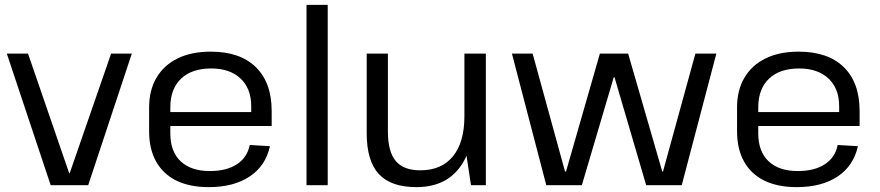

<svg xmlns="http://www.w3.org/2000/svg" viewBox="-20 -760 3613 788"><path d="M8 -540H95L264 -49H266L436 -540H521L342 0H188Z M837 8Q759 8 704.5 -18.5Q650 -45 621 -96.5Q592 -148 592 -221V-319Q592 -390 622.5 -441.5Q653 -493 709.5 -520.5Q766 -548 845 -548Q965 -548 1030 -484.5Q1095 -421 1095 -304V-243H662V-300H1025L1011 -277V-324Q1011 -397 967 -438Q923 -479 847 -479Q767 -479 723 -437Q679 -395 679 -319V-213Q679 -138 721.5 -98Q764 -58 841 -58Q910 -58 952.5 -86Q995 -114 1005 -165L1088 -160Q1070 -79 1004.5 -35.5Q939 8 837 8Z M1325 -740V0H1238V-740Z M1572 -220Q1572 -138 1604 -99.5Q1636 -61 1705 -61Q1792 -61 1839 -118.5Q1886 -176 1886 -283L1924 -352V-286Q1924 -145 1863.5 -68.5Q1803 8 1689 8Q1584 8 1534.5 -46Q1485 -100 1485 -213V-540H1572ZM1974 0H1913L1886 -178V-540H1974Z M2081 -540H2166L2299 -56H2303L2442 -540H2558L2698 -56H2701L2834 -540H2920L2778 0H2632L2502 -443H2499L2368 0H2222Z M3250 8Q3172 8 3117.5 -18.5Q3063 -45 3034 -96.5Q3005 -148 3005 -221V-319Q3005 -390 3035.5 -441.5Q3066 -493 3122.5 -520.5Q3179 -548 3258 -548Q3378 -548 3443 -484.5Q3508 -421 3508 -304V-243H3075V-300H3438L3424 -277V-324Q3424 -397 3380 -438Q3336 -479 3260 -479Q3180 -479 3136 -437Q3092 -395 3092 -319V-213Q3092 -138 3134.5 -98Q3177 -58 3254 -58Q3323 -58 3365.5 -86Q3408 -114 3418 -165L3501 -160Q3483 -79 3417.5 -35.5Q3352 8 3250 8Z"/></svg>

Font: Pathway Extreme
Style: Regular
Weight: 400
Designer: Eduardo Rodriguez Tunni
Foundry: Eduardo Rodriguez Tunni
Version: Version 1.001;gftools[0.9.26]